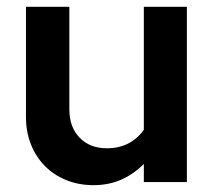

<svg xmlns="http://www.w3.org/2000/svg" viewBox="-20 -533 627 562"><path d="M183 -513V-213Q183 -161 213 -130Q243 -99 293 -99Q362 -99 401 -153V-513H527V0H401V-53Q371 -23 334.5 -7Q298 9 254 9Q210 9 173.5 -6Q137 -21 111 -47.5Q85 -74 70.5 -110.5Q56 -147 56 -191V-513Z"/></svg>

Font: Rosa Sans SemiBold
Style: Regular
Weight: 600
Designer: Pentagram / MCKL
Foundry: Pentagram / MCKL
Version: Version 1.005;September 16, 2019;FontCreator 11.5.0.2425 64-